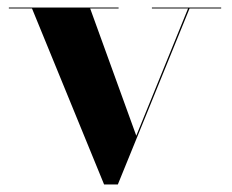

<svg xmlns="http://www.w3.org/2000/svg" viewBox="-20 -480 616 510"><path d="M567.5 -460V-457.5H483.5L293 10H256.5L65 -457.5H3.5V-460H295V-457.5H219.5L342 -119.5L479.5 -457.5H383.5V-460Z"/></svg>

Font: Bodoni Moda 72pt
Style: Bold
Weight: 700
Designer: Owen Earl
Foundry: indestructible type
Version: Version 2.004